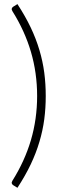

<svg xmlns="http://www.w3.org/2000/svg" viewBox="-20 -783 298 936"><path d="M161 -315Q161 -427.5 130.8 -530.2Q100.5 -633 40.5 -728.5Q35.5 -737 37.8 -742.2Q40 -747.5 44 -750L65 -763Q103.5 -704 129.8 -648.8Q156 -593.5 172.2 -538.8Q188.5 -484 195.8 -428.8Q203 -373.5 203 -315Q203 -256.5 195.8 -201.5Q188.5 -146.5 172.2 -91.8Q156 -37 129.8 18.2Q103.5 73.5 65 132.5L44 119.5Q40 117 37.8 111.8Q35.5 106.5 40.5 98Q100.5 2.5 130.8 -100.2Q161 -203 161 -315Z"/></svg>

Font: LatoLatin Light
Style: Regular
Weight: 300
Designer: Lukasz Dziedzic with Adam Twardoch and Botio Nikoltchev
Foundry: tyPoland Lukasz Dziedzic
Version: Version 2.015; 2015-08-06; http://www.latofonts.com/